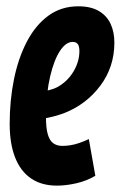

<svg xmlns="http://www.w3.org/2000/svg" viewBox="-20 -573 379 603"><path d="M100.6 -284.8Q114.6 -285.2 131.5 -289.2Q148.4 -293.2 160.4 -299.6Q192.2 -317.4 210.6 -348.1Q229 -378.8 229.4 -411.6Q229.4 -428.6 223.9 -435Q218.4 -441.4 208.8 -441.4Q187.4 -441.8 168.6 -413.5Q149.8 -385.2 137.5 -333.1Q125.2 -281 124.4 -210.2Q124 -172.6 129.9 -151.8Q135.8 -131 147.6 -122.9Q159.4 -114.8 175.4 -114.8Q187.8 -114.8 200.9 -116.8Q214 -118.8 228.6 -123.8Q243.2 -128.8 259 -136.2L279.4 -21Q252.2 -4.8 219.7 2.6Q187.2 10 158.8 10Q110.6 10 77.5 -12.6Q44.4 -35.2 27.4 -78.6Q10.4 -122 10.4 -184.2Q10.4 -258 24 -324.6Q37.6 -391.2 64.7 -442.8Q91.8 -494.4 132.1 -523.8Q172.4 -553.2 226 -553.2Q265 -553.2 290.1 -538.6Q315.2 -524 327.2 -498.4Q339.2 -472.8 339.2 -439.2Q339.2 -363 295.4 -304.3Q251.6 -245.6 182.6 -218.2Q158.4 -209 131.8 -203.5Q105.2 -198 77.8 -197.6Z"/></svg>

Font: Georama
Style: Italic
Weight: 400
Width: 2
Italic angle: -9°
Designer: Jean-Baptiste Levee
Foundry: Production Type
Version: Version 1.000